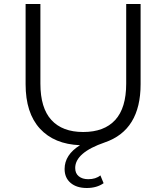

<svg xmlns="http://www.w3.org/2000/svg" viewBox="-20 -720 832 960"><path d="M683 -700V-299Q683 -69 504 -8Q356 43 356 120Q356 147 374 161.5Q392 176 421 176Q459 176 482 157L498 196Q464 220 414 220Q363 220 333 194.5Q303 169 303 125Q303 54 380 6Q251 1 179.5 -77Q108 -155 108 -299V-700H182V-302Q182 -180 237 -120Q292 -60 396 -60Q501 -60 556 -120Q611 -180 611 -302V-700Z"/></svg>

Font: Idrija
Style: Regular
Weight: 400
Designer: Julieta Ulanovsky
Foundry: Julieta Ulanovsky
Version: Version 7.200